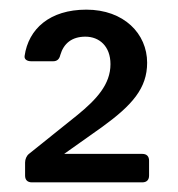

<svg xmlns="http://www.w3.org/2000/svg" viewBox="-20 -730 370 398"><path d="M159 -710C83 -710 39 -670 31 -614C30 -607 36 -603 45 -603H90C98 -603 103 -607 105 -616C112 -640 129 -654 157 -654C186 -654 209 -634 209 -597C209 -555 180 -524 141 -492L40 -411C35 -407 32 -400 32 -393V-366C32 -357 37 -352 46 -352H275C284 -352 289 -357 289 -366V-397C289 -406 284 -411 275 -411H113L192 -467C254 -512 285 -547 285 -600C285 -660 237 -710 159 -710Z"/></svg>

Font: Arvore Sans
Style: Regular
Weight: 400
Designer: Jonny Pinhorn (Latin) Dan Schunck (customization for Arvore)
Version: Version 1.000;Glyphs 3.3 (3305)